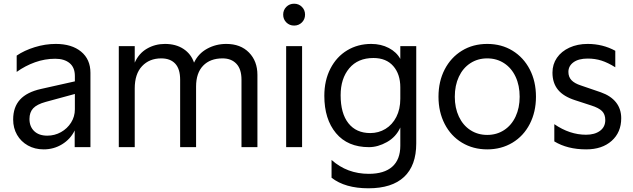

<svg xmlns="http://www.w3.org/2000/svg" viewBox="-20 -794 3418 1036"><path d="M51 -149Q51 -216 88 -256.5Q125 -297 201 -314L384 -355V-384Q384 -430 355.5 -453.5Q327 -477 278 -477Q222 -477 169 -458Q116 -439 70 -406V-494Q111 -522 167.5 -539.5Q224 -557 281 -557Q367 -557 417.5 -515.5Q468 -474 468 -401V0H383V-90Q360 -43 315 -15.5Q270 12 216 12Q168 12 130.5 -9Q93 -30 72 -66.5Q51 -103 51 -149ZM235 -62Q275 -62 309 -81Q343 -100 363.5 -132.5Q384 -165 384 -204V-287L226 -244Q179 -231 159 -209.5Q139 -188 139 -152Q139 -111 164.5 -86.5Q190 -62 235 -62Z M621 -545H707V-456Q729 -506 773 -531.5Q817 -557 870 -557Q929 -557 970 -530Q1011 -503 1027 -456Q1050 -505 1097.5 -531Q1145 -557 1201 -557Q1278 -557 1323.5 -510.5Q1369 -464 1369 -390V0H1283V-364Q1283 -421 1255.5 -450Q1228 -479 1181 -479Q1114 -479 1076 -439.5Q1038 -400 1038 -327V0H952V-364Q952 -422 925.5 -450.5Q899 -479 850 -479Q786 -479 746.5 -437Q707 -395 707 -317V0H621Z M1524 -545H1610V0H1524ZM1508 -715Q1508 -740 1525 -757Q1542 -774 1567 -774Q1592 -774 1609 -757Q1626 -740 1626 -715Q1626 -690 1609 -673Q1592 -656 1567 -656Q1542 -656 1525 -673Q1508 -690 1508 -715Z M1769 165V69Q1853 144 1970 144Q2053 144 2096.5 105.5Q2140 67 2140 -8V-106Q2117 -55 2068 -27.5Q2019 0 1971 0Q1856 0 1793 -75.5Q1730 -151 1730 -277Q1730 -360 1763 -424Q1796 -488 1853.5 -522.5Q1911 -557 1983 -557Q2036 -557 2078 -535Q2120 -513 2140 -476V-545H2226V-20Q2226 99 2160.5 160.5Q2095 222 1968 222Q1842 222 1769 165ZM1978 -76Q2023 -76 2060 -98.5Q2097 -121 2118.5 -163Q2140 -205 2140 -261V-323Q2140 -394 2102 -437.5Q2064 -481 1995 -481Q1911 -481 1864.5 -425.5Q1818 -370 1818 -280Q1818 -182 1860 -129Q1902 -76 1978 -76Z M2346 -272Q2346 -355 2379.5 -419.5Q2413 -484 2472.5 -520.5Q2532 -557 2609 -557Q2686 -557 2745.5 -520.5Q2805 -484 2838.5 -419.5Q2872 -355 2872 -272Q2872 -190 2838.5 -125Q2805 -60 2745 -24Q2685 12 2609 12Q2533 12 2473 -24Q2413 -60 2379.5 -125Q2346 -190 2346 -272ZM2609 -66Q2660 -66 2700 -92Q2740 -118 2762 -165Q2784 -212 2784 -272Q2784 -333 2762 -380Q2740 -427 2700 -453Q2660 -479 2609 -479Q2558 -479 2518 -453Q2478 -427 2456 -380Q2434 -333 2434 -272Q2434 -212 2456 -165Q2478 -118 2518 -92Q2558 -66 2609 -66Z M2971 -31V-124Q3054 -67 3142 -67Q3189 -67 3217.5 -88Q3246 -109 3246 -146Q3246 -177 3228.5 -194.5Q3211 -212 3170 -225L3084 -253Q3021 -273 2991 -309.5Q2961 -346 2961 -402Q2961 -447 2985 -482Q3009 -517 3052.5 -537Q3096 -557 3151 -557Q3232 -557 3300 -520V-431Q3260 -456 3225.5 -467Q3191 -478 3151 -478Q3102 -478 3074.5 -458Q3047 -438 3047 -406Q3047 -379 3063.5 -361.5Q3080 -344 3114 -333L3222 -296Q3276 -277 3304 -241.5Q3332 -206 3332 -156Q3332 -80 3280.5 -34Q3229 12 3143 12Q3042 12 2971 -31Z"/></svg>

Font: Application
Style: Regular
Weight: 400
Designer: Wei Huang
Foundry: Wei Huang
Version: Version 0.012